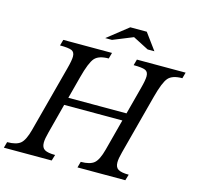

<svg xmlns="http://www.w3.org/2000/svg" viewBox="-160 -1098 1269 1237"><g transform="rotate(15 475.0 -480.0)"><path d="M715 -168Q703 -124 703 -98Q703 -65 724 -52.5Q745 -40 794 -40L782 0H463L474 -40Q535 -40 562.5 -63Q590 -86 609 -158L664 -367H276L224 -168Q212 -124 212 -98Q212 -65 233 -52.5Q254 -40 303 -40L291 0H-28L-17 -40Q44 -40 71.5 -63Q99 -86 118 -158L235 -600Q250 -656 250 -682Q250 -712 229 -721Q208 -730 151 -730L162 -770H487L476 -730Q410 -730 383 -699.5Q356 -669 329 -566L290 -418H678L726 -600Q741 -656 741 -682Q741 -712 720 -721Q699 -730 642 -730L653 -770H978L967 -730Q901 -730 874 -699.5Q847 -669 820 -566ZM558 -960H668L748 -851H703L598 -905L465 -851H420Z"/></g></svg>

Font: Libre Baskerville
Style: Italic
Weight: 400
Italic angle: -15°
Designer: Pablo Impallari, Rodrigo Fuenzalida
Foundry: Pablo Impallari, Rodrigo Fuenzalida
Version: Version 1.051;Glyphs 3.2.3 (3260)